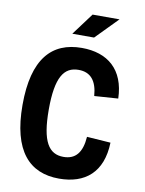

<svg xmlns="http://www.w3.org/2000/svg" viewBox="-101 -1009 822 1091"><g transform="rotate(10 310.0 -463.5)"><path d="M191.5 -365C191.5 -551.5 235.5 -616 320 -616C389.5 -616 426 -571.5 432.5 -485L569.5 -494.5C564.5 -661.5 465.5 -742 316.5 -742C143.5 -742 40 -631.5 40 -365C40 -99 145.5 12 316.5 12C467 12 564.5 -68 569.5 -240L432.5 -249.5C426 -158 389.5 -114 320 -114C235.5 -114 191.5 -179 191.5 -365ZM248.5 -812 343 -939H498.5L374 -812Z"/></g></svg>

Font: Monaspace Neon
Style: Bold
Weight: 700
Designer: Riley Cran & the Lettermatic Team
Foundry: Lettermatic
Version: Version 1.200 (Monaspace Neon)